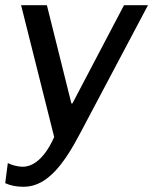

<svg xmlns="http://www.w3.org/2000/svg" viewBox="-39 -531 588 737"><path d="M529 -511H437L239 -134H235L141 -511H42L169 -5C124 96 73 109 49 109C28 109 4 102 -9 95L-19 172C0 181 23 186 52 186C145 186 210 92 269 -20Z"/></svg>

Font: Chivo
Style: Italic
Weight: 400
Italic angle: -8°
Designer: Hector Gatti
Foundry: Omnibus-Type
Version: Version 1.003;PS 001.003;hotconv 1.0.70;makeotf.lib2.5.58329